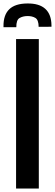

<svg xmlns="http://www.w3.org/2000/svg" viewBox="-25 -1084 316 1104"><path d="M67.4 0V-859.4H198.2V0ZM-4.9 -927.7V-934.1Q-5.4 -998 28.3 -1030.8Q62 -1063.5 132.3 -1064Q200.7 -1064.9 235.6 -1033Q270.5 -1001 271 -937.5V-930.2L197.3 -929.7Q196.8 -970.2 178 -981.2Q159.2 -992.2 131.8 -991.7Q106 -991.2 87.2 -980.2Q68.4 -969.2 68.8 -927.7Z"/></svg>

Font: Antonio
Style: Bold
Weight: 700
Designer: Vernon Adams
Foundry: Vernon Adams
Version: Version 1.002